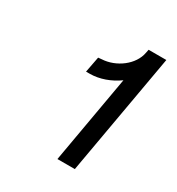

<svg xmlns="http://www.w3.org/2000/svg" viewBox="-101 -767 458 497"><g transform="rotate(30 128.0 -518.5)"><path d="M186 -599 140 -337H192L256 -700H203L201 -690C194 -651 152 -620 110 -618L100 -617L91 -570H102C131 -570 161 -581 186 -599Z"/></g></svg>

Font: Fixel Display 20240404 Light
Style: Italic
Weight: 300
Italic angle: -10°
Designer: AlfaBravo + MacPaw
Foundry: Kyrylo Tkachov, Marchela Mozhyna, Serhii Makarenko, Maria Weinstein, Zakhar Kryvoshyya
Version: Version 1.211;Glyphs 3.2 (3225)